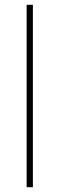

<svg xmlns="http://www.w3.org/2000/svg" viewBox="-20 -780 247 800"><path d="M117 0H91V-760H117Z"/></svg>

Font: Noto Sans Cherokee Thin
Style: Regular
Weight: 100
Designer: Monotype Design Team
Foundry: Monotype Imaging Inc.
Version: Version 2.001; ttfautohint (v1.8.4.7-5d5b)